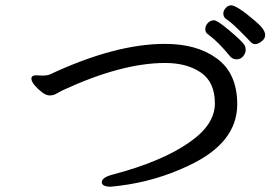

<svg xmlns="http://www.w3.org/2000/svg" viewBox="-20 -770 1040 722"><path d="M397 -67.9Q362.8 -67.9 362.8 -85Q362.8 -103 404.8 -113.8Q587.9 -162.1 690.9 -233.9Q788.1 -300.8 788.1 -380.9Q788.1 -460.9 735.6 -497.1Q683.1 -533.2 601.1 -533.2Q436 -533.2 212.9 -429.2Q200.2 -421.9 189.7 -416.5Q179.2 -411.1 167 -411.1Q153.8 -411.1 137.9 -423.1Q122.1 -435.1 110.1 -449.5Q98.1 -463.9 98.1 -474.1Q98.1 -486.8 115.2 -486.8L139.2 -485.8Q160.2 -485.8 169.9 -491.2Q414.1 -605 600.1 -605Q719.2 -605 793 -551.8Q872.1 -496.1 872.1 -377.9Q872.1 -232.9 690.9 -147.9Q567.9 -88.9 431.2 -71.8Q401.9 -67.9 397 -67.9ZM845.2 -558.1Q800.8 -612.8 763.2 -640.1Q752 -647 752 -661.1Q752 -672.9 761.5 -683.3Q771 -693.8 785.2 -693.8Q796.9 -693.8 843 -655Q889.2 -616.2 898.9 -601.1Q903.8 -594.2 903.8 -582Q903.8 -569.8 894.3 -558.3Q884.8 -546.9 869.9 -546.9Q855 -546.9 845.2 -558.1ZM939.9 -604Q929.2 -604 920.2 -614.5Q911.1 -625 878.7 -657Q846.2 -689 829.1 -699.2Q819.8 -707 819.8 -719.2Q819.8 -730 828.9 -740Q837.9 -750 849.1 -750Q871.1 -750 941.9 -689Q977.1 -659.2 977.1 -638.2Q977.1 -624 963.1 -614Q949.2 -604 939.9 -604Z"/></svg>

Font: LXGW WenKai Screen
Style: Regular
Weight: 400
Designer: LXGW / Fontworks Inc.
Foundry: LXGW / Fontworks Inc.
Version: Version 1.510;January 18,2025